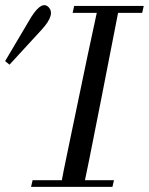

<svg xmlns="http://www.w3.org/2000/svg" viewBox="-114 -728 580 748"><path d="M446 -705 440 -678H439H438H437H436H435H434H433H432H431H430H429H428H427H426H425H424H422H421H420H419H418H417H416H414H413H412H411H409H408H407H405H404H403H401H400H398H397H395H394H392H391H389H388H386H385H383H381H380H378H376H375H373H371H370H368H366H364H363H361H359H357H355H346Q346 -675 282 -350.5Q218 -26 217 -26H330L324 0H7L13 -26H127Q126 -26 160 -189Q194 -352 228 -515L263 -678H169L175 -705ZM72 -703Q106 -675 48 -612L-77 -476L-94 -490L-4 -642Q43 -726 72 -703Z"/></svg>

Font: GFS BodoniClassic
Style: Regular
Weight: 400
Designer: George D. Matthiopoulos
Foundry: George D. Matthiopoulos
Version: Macromedia Fontographer 4.1.5 140901